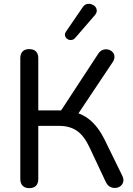

<svg xmlns="http://www.w3.org/2000/svg" viewBox="-20 -966 689 993"><path d="M131 7Q109 7 97 -5.5Q85 -18 85 -41V-665Q85 -688 97 -700Q109 -712 131 -712Q154 -712 166 -700Q178 -688 178 -665V-395H310L285 -378L488 -688Q498 -703 511.5 -708Q525 -713 538.5 -710Q552 -707 561.5 -697.5Q571 -688 572 -674.5Q573 -661 563 -645L374 -362L339 -391Q400 -383 444 -346.5Q488 -310 520 -246L612 -58Q621 -40 617.5 -26Q614 -12 603 -3.5Q592 5 577.5 6Q563 7 550 0.5Q537 -6 528 -23L442 -206Q414 -265 377 -290Q340 -315 286 -315H178V-41Q178 -18 166.5 -5.5Q155 7 131 7ZM369 -770Q360 -760 348.5 -759Q337 -758 328 -764.5Q319 -771 316.5 -781Q314 -791 321 -802L408 -929Q417 -942 429 -945Q441 -948 453 -944Q465 -940 472.5 -931.5Q480 -923 480.5 -911.5Q481 -900 471 -888Z"/></svg>

Font: Nunito Medium
Style: Regular
Weight: 500
Designer: Vernon Adams
Foundry: Vernon Adams
Version: Version 3.602